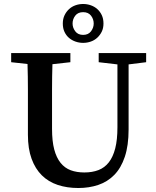

<svg xmlns="http://www.w3.org/2000/svg" viewBox="-20 -928 780 963"><path d="M713 -616 625 -605V-279Q625 -198 606 -141.5Q587 -85 553 -50.5Q519 -16 473 -0.5Q427 15 373 15Q316 15 269.5 -0.5Q223 -16 190 -48.5Q157 -81 138.5 -131.5Q120 -182 120 -252V-356Q120 -419 120 -481.5Q120 -544 118 -607L36 -616V-662H333V-616L243 -606Q241 -544 241 -481.5Q241 -419 241 -356V-282Q241 -220 252 -178.5Q263 -137 284 -111Q305 -85 335 -74Q365 -63 403 -63Q443 -63 474 -75Q505 -87 526 -114Q547 -141 558 -184Q569 -227 569 -290V-605L475 -616V-662H713ZM397 -713Q377 -713 358.5 -719.5Q340 -726 326 -738Q312 -750 303.5 -768Q295 -786 295 -810Q295 -833 303.5 -851Q312 -869 326 -882Q340 -895 358.5 -901.5Q377 -908 397 -908Q417 -908 435.5 -901.5Q454 -895 468 -882.5Q482 -870 490.5 -852Q499 -834 499 -810Q499 -787 490.5 -769.5Q482 -752 468 -739Q454 -726 435.5 -719.5Q417 -713 397 -713ZM397 -753Q423 -753 436.5 -771Q450 -789 450 -810Q450 -832 436.5 -849.5Q423 -867 397 -867Q371 -867 357.5 -849.5Q344 -832 344 -810Q344 -789 357.5 -771Q371 -753 397 -753Z"/></svg>

Font: Source Serif Pro Semibold
Style: Regular
Weight: 600
Designer: Frank Grießhammer
Foundry: Adobe Systems Incorporated
Version: Version 1.014;PS Version 1.0;hotconv 1.0.73;makeotf.lib2.5.5